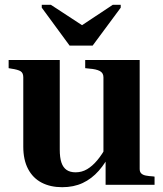

<svg xmlns="http://www.w3.org/2000/svg" viewBox="-20 -770 679 800"><path d="M270 -580H366L483 -738V-750H450L287 -642H357L192 -750H154V-738ZM229 -520V-147Q229 -113 236 -92.5Q243 -72 257.5 -62Q272 -52 295 -52Q321 -52 343 -65Q365 -78 385.5 -102.5Q406 -127 424 -161L444 -139Q421 -92 391.5 -58.5Q362 -25 324.5 -7.5Q287 10 239 10Q190 10 153.5 -9Q117 -28 97 -66Q77 -104 77 -159V-448Q77 -466 66 -473Q55 -480 27 -484L16 -486V-520ZM562 -520V-66Q562 -54 568.5 -47.5Q575 -41 587.5 -38.5Q600 -36 618 -35L624 -34V0H420V-109L411 -111V-448Q411 -466 396 -474Q381 -482 353 -484L335 -486V-520Z"/></svg>

Font: Roboto Serif 144pt SemiBold
Style: Regular
Weight: 600
Version: Version 1.008